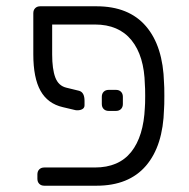

<svg xmlns="http://www.w3.org/2000/svg" viewBox="-20 -591 603 611"><path d="M146 -418Q146 -371 156 -344.5Q166 -318 191 -312L232 -302Q249 -297 249 -270V-256Q249 -248 242.5 -244Q236 -240 226 -240Q221 -240 218 -241L180 -250Q132 -261 109 -302Q86 -343 86 -418V-549Q86 -559 92 -565Q98 -571 108 -571H287Q390 -571 444.5 -507.5Q499 -444 502 -327Q503 -317 503 -286Q503 -254 502 -244Q499 -127 444.5 -63.5Q390 0 287 0H121Q111 0 105 -6Q99 -12 99 -22V-36Q99 -46 105 -52Q111 -58 121 -58H282Q358 -58 397.5 -107.5Q437 -157 441 -249Q442 -259 442 -286Q442 -312 441 -322Q439 -413 398.5 -463Q358 -513 282 -513H146ZM304 -260V-283Q304 -293 310 -299Q316 -305 326 -305H349Q359 -305 365 -299Q371 -293 371 -283V-260Q371 -250 365 -244Q359 -238 349 -238H326Q316 -238 310 -244Q304 -250 304 -260Z"/></svg>

Font: Rubik
Style: Regular
Weight: 300
Designer: Hubert & Fischer
Foundry: Hubert & Fischer
Version: Version 1.100